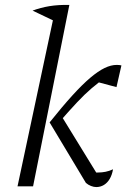

<svg xmlns="http://www.w3.org/2000/svg" viewBox="-20 -755 543 778"><path d="M51 0 204 -718 261 -735 114 0ZM328 -14 181 -259 226 -290 387 -28 353 -56Q358 -56 363 -56Q368 -56 378 -56Q393 -56 408 -59Q423 -62 438 -69Q434 -46 424.5 -30Q415 -14 401 -5.5Q387 3 370 3Q360 3 348.5 -1.5Q337 -6 328 -14ZM181 -259Q233 -324 273.5 -368.5Q314 -413 346 -440Q378 -467 404 -479.5Q430 -492 453 -492Q459 -492 463 -491.5Q467 -491 472 -490L452 -402L366 -425L408 -441Q378 -420 351 -397Q324 -374 292 -340Q260 -306 214 -253ZM202 -669 112 -712Q144 -724 180 -730Q216 -736 261 -735Z"/></svg>

Font: Piazzolla 8pt ExtraLight
Style: Italic
Weight: 250
Italic angle: -11.3°
Designer: Juan Pablo del Peral
Foundry: Huerta Tipografica
Version: Version 2.001